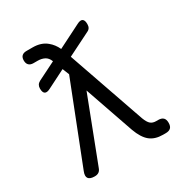

<svg xmlns="http://www.w3.org/2000/svg" viewBox="-172 -858 944 995"><g transform="rotate(-30 300.0 -360.0)"><path d="M148 -17Q143 -3 133.5 3.5Q124 10 109 10Q81 10 71.5 -3Q62 -16 73 -43L258 -515L242 -555L133 -500Q112 -489 101 -495.5Q90 -502 90 -526Q90 -538 95 -546.5Q100 -555 111 -561L219 -615V-616Q210 -639 192.5 -648Q175 -657 152 -657H127Q109 -657 99.5 -666.5Q90 -676 90 -694Q90 -712 99.5 -721Q109 -730 127 -730H164Q215 -730 247 -703Q273 -682 288 -649L427 -719Q448 -730 459 -723.5Q470 -717 470 -693Q470 -680 465 -671.5Q460 -663 449 -658L311 -589L471 -129Q482 -100 494.5 -89.5Q507 -79 527 -79H539Q559 -79 569 -69.5Q579 -60 579 -39.5Q579 -19 569 -9.5Q559 0 539 0H523Q475 0 445.5 -24Q416 -48 396 -103L294 -397Z"/></g></svg>

Font: Maple Mono Light
Style: Regular
Weight: 300
Monospace: yes
Designer: subframe7536
Version: Version 7.000